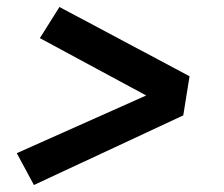

<svg xmlns="http://www.w3.org/2000/svg" viewBox="-20 -614 640 549"><path d="M77 -85 28 -176 398 -341 94 -505 150 -594 522 -396 504 -284Z"/></svg>

Font: Iosevka Slab Extended
Style: Bold Italic
Weight: 700
Width: 7
Italic angle: -9°
Monospace: yes
Designer: Belleve Invis
Foundry: Belleve Invis
Version: Version 11.1.0; ttfautohint (v1.8.3)